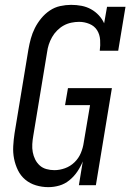

<svg xmlns="http://www.w3.org/2000/svg" viewBox="-20 -763 540 791"><path d="M179 8Q153 8 128 0.5Q103 -7 84 -23Q65 -39 54 -61.5Q43 -84 38 -109Q33 -134 34.5 -161Q36 -188 40 -214L97 -559Q101 -582 107 -604Q113 -626 123.5 -647Q134 -668 149.5 -687Q165 -706 185 -719.5Q205 -733 228 -738Q251 -743 273 -743Q295 -743 316 -739Q337 -735 355 -725Q373 -715 387 -700Q401 -685 409 -667L421 -735H497L467 -554H391Q394 -576 392.5 -598.5Q391 -621 380 -638.5Q369 -656 348.5 -664.5Q328 -673 306 -673Q290 -673 273.5 -669.5Q257 -666 242.5 -658Q228 -650 215.5 -637.5Q203 -625 194.5 -610Q186 -595 181 -579.5Q176 -564 174 -548L117 -203Q114 -186 113 -169Q112 -152 115 -136Q118 -120 125 -106Q132 -92 143.5 -81.5Q155 -71 171 -66.5Q187 -62 204 -62Q226 -62 248 -70Q270 -78 287 -94.5Q304 -111 313 -132.5Q322 -154 325 -176L351 -330H248L260 -400H441L375 0H305L321 -98Q312 -76 298.5 -56Q285 -36 266 -20.5Q247 -5 224.5 1.5Q202 8 179 8Z"/></svg>

Font: Iosevka Curly Slab Oblique
Style: Regular
Weight: 400
Italic angle: -9°
Monospace: yes
Designer: Belleve Invis
Foundry: Belleve Invis
Version: Version 11.1.0; ttfautohint (v1.8.3)